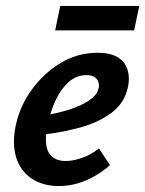

<svg xmlns="http://www.w3.org/2000/svg" viewBox="-20 -611 487 644"><path d="M178 13Q123 13 85.5 -12.5Q48 -38 34 -84Q20 -130 33 -191Q47 -256 87 -311Q127 -366 184 -400Q241 -434 307 -434Q351 -434 375.5 -418.5Q400 -403 408 -376.5Q416 -350 409 -318Q397 -264 352.5 -231.5Q308 -199 246 -182.5Q184 -166 119 -159L124 -223Q174 -231 214 -244Q254 -257 279.5 -274.5Q305 -292 310 -312Q313 -321 311 -332Q309 -343 299.5 -351Q290 -359 270 -359Q236 -359 210 -335.5Q184 -312 167 -275.5Q150 -239 141 -199Q132 -160 134.5 -131Q137 -102 153.5 -86.5Q170 -71 201 -71Q224 -71 254 -81Q284 -91 312 -113L349 -57Q325 -36 297 -20Q269 -4 239 4.5Q209 13 178 13ZM165 -509 182 -591H447L430 -509Z"/></svg>

Font: Ysabeau
Style: Bold Italic
Weight: 700
Italic angle: -12°
Designer: Christian Thalmann (Catharsis Fonts)
Version: Version 2.002